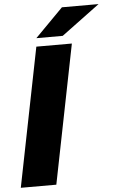

<svg xmlns="http://www.w3.org/2000/svg" viewBox="-62 -981 628 1023"><g transform="rotate(-5 252.5 -469.5)"><path d="M7 0 155 -742H345L197 0ZM159 -787 309 -939H505L300 -787Z"/></g></svg>

Font: Montserrat ExtraBold
Style: Italic
Weight: 800
Italic angle: -11.3°
Designer: Julieta Ulanovsky
Foundry: Julieta Ulanovsky
Version: Version 9.000; ttfautohint (v1.8.4.7-5d5b)